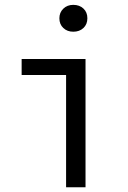

<svg xmlns="http://www.w3.org/2000/svg" viewBox="-20 -790 540 810"><path d="M258.8 0V-473.6H71.3V-541H340.8V0ZM289.1 -656.2Q263.7 -656.2 247.1 -671.9Q230.5 -687.5 230.5 -712.9Q230.5 -737.3 247.1 -753.4Q263.7 -769.5 289.1 -769.5Q315.4 -769.5 332 -753.9Q348.6 -738.3 348.6 -712.9Q348.6 -687.5 332 -671.9Q315.4 -656.2 289.1 -656.2Z"/></svg>

Font: Gen Shin Gothic Monospace Normal
Style: Regular
Weight: 350
Designer: [Source Han Sans]
Ryoko NISHIZUKA  (kana & ideographs); Paul D. Hunt (Latin, Greek & Cyrillic); Wenlong ZHANG  (bopomofo
Version: Version 1.002.20150607